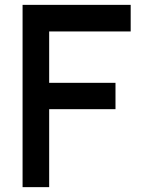

<svg xmlns="http://www.w3.org/2000/svg" viewBox="-20 -770 579 790"><path d="M517.7 -640.6V-750H72.9V0H182.3V-320.8H455.2V-429.2H182.3V-640.6Z"/></svg>

Font: Manrope Semibold
Style: Regular
Weight: 600
Width: 4
Designer: Michael Sharanda
Foundry: Michael Sharanda
Version: Version 2.000;PS 002.000;hotconv 1.0.88;makeotf.lib2.5.64775